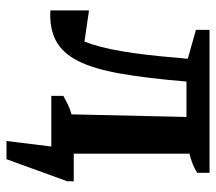

<svg xmlns="http://www.w3.org/2000/svg" viewBox="-57 -470 665 591"><g transform="rotate(90 275.5 -174.5)"><path d="M12 3V-116L108 -102Q126 -147 138 -218.5Q150 -290 158 -390L161 -420L72 -445V-487H512V-449Q489 -434 453 -425V-69H538V-49L470 138H414L431 0H275V-37Q290 -45 303 -51.5Q316 -58 332 -62L340 -416H231Q221 -295 206.5 -212.5Q192 -130 167.5 -82Q143 -34 105 -14Q67 6 12 3Z"/></g></svg>

Font: Piazzolla SemiBold
Style: Regular
Weight: 600
Designer: Juan Pablo del Peral
Foundry: Huerta Tipografica
Version: Version 1.330